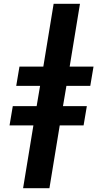

<svg xmlns="http://www.w3.org/2000/svg" viewBox="-20 -843 540 1006"><path d="M101 143 155 -186H30L47 -287H172L190 -393H65L82 -494H207L261 -823H399L345 -494H470L453 -393H328L310 -287H435L418 -186H293L239 143Z"/></svg>

Font: Iosevka Curly Heavy Oblique
Style: Regular
Weight: 900
Italic angle: -9°
Monospace: yes
Designer: Belleve Invis
Foundry: Belleve Invis
Version: Version 11.1.0; ttfautohint (v1.8.3)